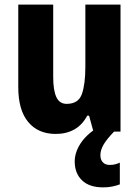

<svg xmlns="http://www.w3.org/2000/svg" viewBox="-20 -569 601 830"><path d="M501 -549V0H384L365 -69H357Q336 -29 301.5 -9.5Q267 10 221 10Q145 10 102 -41.5Q59 -93 59 -192V-549H210V-237Q210 -179 223.5 -149.5Q237 -120 268 -120Q319 -120 334 -162.5Q349 -205 349 -281V-549ZM414 102Q414 121 424.5 132.5Q435 144 454 144Q468 144 479 141Q490 138 498 134V228Q485 233 467 237Q449 241 426 241Q366 241 334.5 210.5Q303 180 303 129Q303 91 327 53Q351 15 399 -16L473 0Q441 33 427.5 56.5Q414 80 414 102Z"/></svg>

Font: Noto Sans Kannada Condensed ExtraBold
Style: Regular
Weight: 800
Width: 3
Designer: Jelle Bosma - Monotype Design Team
Foundry: Monotype Imaging Inc.
Version: Version 2.005; ttfautohint (v1.8.4.7-5d5b)